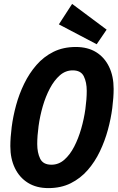

<svg xmlns="http://www.w3.org/2000/svg" viewBox="-20 -950 603 985"><path d="M228 15Q167 15 123.5 -12Q80 -39 56.5 -87.5Q33 -136 33 -200Q33 -244 40 -298.5Q47 -353 62.5 -410Q78 -467 104 -520.5Q130 -574 167 -616.5Q204 -659 254 -684Q304 -709 369 -709Q430 -709 473 -682.5Q516 -656 539.5 -607.5Q563 -559 563 -494Q563 -450 556 -395.5Q549 -341 533.5 -284Q518 -227 492.5 -173.5Q467 -120 430 -77.5Q393 -35 343 -10Q293 15 228 15ZM244 -105Q281 -105 310 -130.5Q339 -156 360.5 -197.5Q382 -239 396.5 -289.5Q411 -340 418 -390.5Q425 -441 425 -484Q425 -528 410 -558.5Q395 -589 353 -589Q316 -589 287 -563.5Q258 -538 236 -496.5Q214 -455 199.5 -405Q185 -355 178 -304Q171 -253 171 -211Q171 -167 186 -136Q201 -105 244 -105ZM476 -723 282 -825 350 -930 527 -798Z"/></svg>

Font: Ubuntu Sans Mono
Style: Italic
Weight: 400
Italic angle: -13.5°
Monospace: yes
Designer: Dalton Maag Ltd
Foundry: Dalton Maag Ltd
Version: Version 1.006